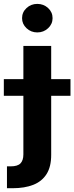

<svg xmlns="http://www.w3.org/2000/svg" viewBox="-61 -788 391 1012"><path d="M62.2 -545.9H208.8V28Q209 90.6 184.5 129.4Q160 168.2 114.3 186.2Q68.7 204.1 5.4 204.1H-24.3V88.8H-4.8Q32 88.8 47.1 73Q62.2 57.2 62.2 25.9ZM-40.8 -282.9V-370.8H310.5V-282.9ZM135.6 -617.1Q102.5 -617.1 78.9 -639.2Q55.3 -661.3 55.3 -692.2Q55.3 -723.8 78.9 -745.7Q102.5 -767.5 135.6 -767.5Q168.8 -767.5 192.5 -745.7Q216.1 -723.9 216.1 -692.3Q216.1 -661.3 192.5 -639.2Q168.8 -617.1 135.6 -617.1Z"/></svg>

Font: Inter Variable LoSnoCo
Style: Regular
Weight: 400
Designer: Rasmus Andersson
Foundry: rsms
Version: Version 4.000;git-a52131595; featfreeze: case,dlig,ss01,ss02